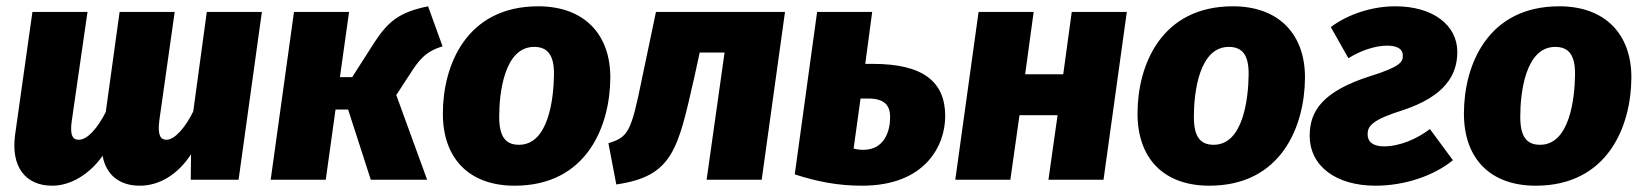

<svg xmlns="http://www.w3.org/2000/svg" viewBox="-20 -571 5224 610"><path d="M637 -533 594 -217C570 -168 536 -127 509 -127C492 -127 480 -138 486 -187L535 -533H360L316 -215C291 -166 259 -127 230 -127C213 -127 201 -138 208 -187L258 -533H83L28 -143C14 -41 61 19 146 19C205 19 265 -18 306 -76C317 -15 360 19 424 19C488 19 546 -18 587 -81L586 0H738L812 -533Z M1340 -551C1247 -532 1213 -502 1170 -437L1099 -326H1060L1089 -533H914L840 0H1015L1046 -223H1086L1158 0H1337L1239 -269L1282 -335C1312 -382 1332 -407 1386 -424Z M1615 19C1844 19 1918 -170 1919 -323C1920 -463 1835 -551 1690 -551C1462 -551 1387 -364 1387 -210C1387 -67 1471 19 1615 19ZM1629 -111C1586 -111 1566 -137 1566 -200C1566 -275 1582 -422 1677 -422C1720 -422 1741 -396 1740 -333C1739 -258 1723 -111 1629 -111Z M2474 -533H2064L2020 -323C1985 -150 1976 -136 1913 -116L1938 15C2119 -11 2134 -98 2186 -326L2203 -404H2282L2225 0H2400Z M2754 -368H2729L2751 -533H2576L2505 -17C2576 6 2642 19 2719 19C2920 19 2983 -109 2983 -202C2983 -312 2912 -368 2754 -368ZM2723 -95C2712 -95 2704 -96 2692 -99L2714 -258H2738C2791 -258 2808 -236 2808 -198C2808 -155 2790 -95 2723 -95Z M3311 0H3486L3560 -533H3385L3358 -335H3237L3264 -533H3089L3015 0H3190L3219 -205H3340Z M3822 19C4051 19 4125 -170 4126 -323C4127 -463 4042 -551 3897 -551C3669 -551 3594 -364 3594 -210C3594 -67 3678 19 3822 19ZM3836 -111C3793 -111 3773 -137 3773 -200C3773 -275 3789 -422 3884 -422C3927 -422 3948 -396 3947 -333C3946 -258 3930 -111 3836 -111Z M4413 -551C4339 -551 4263 -526 4208 -485L4264 -386C4302 -410 4349 -426 4387 -426C4423 -426 4437 -413 4437 -394C4437 -375 4430 -359 4333 -329C4183 -281 4141 -219 4141 -140C4141 -43 4225 19 4350 19C4444 19 4536 -13 4596 -62L4523 -161C4482 -130 4428 -106 4377 -106C4343 -106 4325 -120 4325 -144C4325 -170 4338 -190 4437 -221C4570 -265 4610 -332 4610 -406C4610 -491 4533 -551 4413 -551Z M4859 19C5088 19 5162 -170 5163 -323C5164 -463 5079 -551 4934 -551C4706 -551 4631 -364 4631 -210C4631 -67 4715 19 4859 19ZM4873 -111C4830 -111 4810 -137 4810 -200C4810 -275 4826 -422 4921 -422C4964 -422 4985 -396 4984 -333C4983 -258 4967 -111 4873 -111Z"/></svg>

Font: Fira Sans ExtraBold
Style: Italic
Weight: 800
Italic angle: -8°
Designer: bBox Type GmbH & Carrois Corporate GbR & Edenspiekermann AG
Foundry: bBox Type GmbH & Carrois Corporate GbR & Edenspiekermann AG
Version: Version 4.301;PS 004.301;hotconv 1.0.88;makeotf.lib2.5.64775